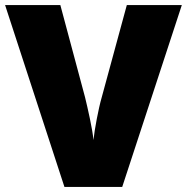

<svg xmlns="http://www.w3.org/2000/svg" viewBox="-20 -734 734 754"><path d="M694 -714H478L379 -350C367 -309 351 -224 347 -184C344 -224 324 -311 314 -352L217 -714H0L233 0H460Z"/></svg>

Font: Noto Sans Sinhala Black
Style: Regular
Weight: 900
Designer: Jelle Bosma - Monotype Design Team
Foundry: Monotype Imaging Inc.
Version: Version 2.006